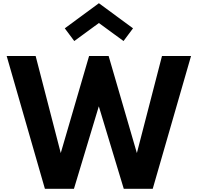

<svg xmlns="http://www.w3.org/2000/svg" viewBox="-20 -1173 1228 1193"><path d="M259 0H439.5L594 -512.5L749 0H929L1167 -825H986.5L830.5 -222L655 -825H533.5L357.5 -222L201.5 -825H21.5ZM441.5 -918 594.5 -1030 747.5 -918 806.5 -997 594.5 -1153 382.5 -997Z"/></svg>

Font: Spartan
Style: Bold
Weight: 700
Designer: Matt Bailey, Mirko Velimirovic
Foundry: Matt Bailey
Version: Version 1.003; ttfautohint (v1.8.3)